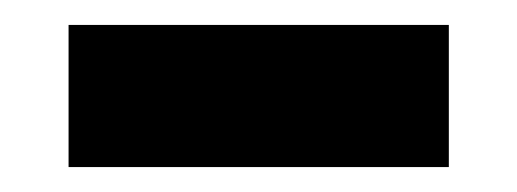

<svg xmlns="http://www.w3.org/2000/svg" viewBox="-20 -400 415 154"><path d="M35 -266V-380H340V-266Z"/></svg>

Font: Hubot Sans Condensed ExtraLight SemiBold
Style: Regular
Weight: 600
Version: Version 2.000